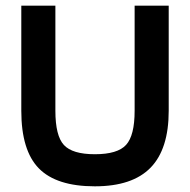

<svg xmlns="http://www.w3.org/2000/svg" viewBox="-20 -647 669 676"><path d="M454 -257V-627H574V-257Q574 -122 510 -56.5Q446 9 314 9Q179 9 117 -54Q55 -117 55 -257V-627H175V-257Q175 -169 205 -136.5Q235 -104 314 -104Q394 -104 424 -137Q454 -170 454 -257Z"/></svg>

Font: Blinker SemiBold
Style: Regular
Weight: 600
Designer: Juergen Huber
Foundry: supertype
Version: Version 1.015;PS 1.15;hotconv 1.0.88;makeotf.lib2.5.647800